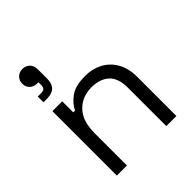

<svg xmlns="http://www.w3.org/2000/svg" viewBox="-208 -895 1029 1029"><g transform="rotate(-45 306.5 -381.0)"><path d="M83.5 0V-488.5H158V-404.8H171.5Q188 -440.5 227 -469.2Q266 -498 341.2 -498Q395.5 -498 439.4 -474.9Q483.2 -451.8 509.1 -406.8Q535 -361.8 535 -296V0H458.5V-290.5Q458.5 -364.5 421.6 -397.8Q384.8 -431 321.8 -431Q251 -431 205.5 -384.2Q160 -337.5 160 -245.2V0ZM83.5 -556V-599.2H106.8Q125.2 -599.2 132.8 -606.8Q140.2 -614.2 140.2 -631.8V-651H130Q105.8 -651 89.5 -666.2Q73.2 -681.5 73.2 -706Q73.2 -730.5 89.1 -746.4Q105 -762.2 130 -762.2Q154.5 -762.2 170.6 -745.9Q186.8 -729.5 186.8 -700.5V-631.2Q186.8 -556 110.5 -556Z"/></g></svg>

Font: Space 7353
Style: Regular
Weight: 400
Designer: Christine Claussen + Ruben Lyon  (Space 7353)
Version: Version 1.000;FEAKit 1.0